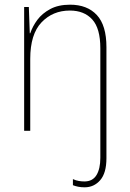

<svg xmlns="http://www.w3.org/2000/svg" viewBox="-20 -609 553 819"><path d="M341 190Q326 190 313.5 187.5Q301 185 291 181V155Q304 161 316.5 163Q329 165 340 165Q375 165 391.5 138Q408 111 408 64V-403Q408 -488 373.5 -526Q339 -564 278 -564Q205 -564 157 -513.5Q109 -463 109 -358V-51H83V-579H103L107 -467H109Q119 -497 139.5 -524.5Q160 -552 194.5 -570.5Q229 -589 279 -589Q352 -589 393 -545Q434 -501 434 -408V66Q434 129 407.5 159.5Q381 190 341 190Z"/></svg>

Font: Noto Sans Tamil UI SemiCondensed Thin
Style: Regular
Weight: 100
Width: 4
Designer: Jelle Bosma - Monotype Design Team
Foundry: Monotype Imaging Inc.
Version: Version 2.004; ttfautohint (v1.8.4.7-5d5b)